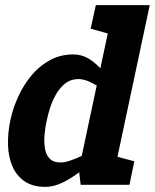

<svg xmlns="http://www.w3.org/2000/svg" viewBox="-20 -720 603 748"><path d="M287.3 -60 423.3 -700H563.3L429.3 -70ZM287.3 -60 429.3 -70 414.3 0H294.3ZM392.3 -163.3 402.3 -160Q402.3 -160 387.7 -143Q373 -126 347.8 -101Q322.7 -76 291 -51Q259.3 -26 224.5 -9Q189.7 8 156.7 8L216.3 -87Q232.3 -87 255 -94.8Q277.7 -102.7 301.7 -114.2Q325.7 -125.7 346 -136.7Q366.3 -147.7 379.3 -155.5Q392.3 -163.3 392.3 -163.3ZM429.3 -336.7Q429.3 -336.7 414.8 -348.2Q400.3 -359.7 377.8 -374.3Q355.3 -389 330.8 -400.5Q306.3 -412 286 -412L265.7 -508Q298.7 -508 326.3 -491Q354 -474 375.3 -449Q396.7 -424 411 -399Q425.3 -374 433 -357Q440.7 -340 440.7 -340ZM286 -412Q256.7 -412 235.7 -396.2Q214.7 -380.3 199.8 -355Q185 -329.7 175.8 -302Q166.7 -274.3 162 -250Q156.3 -225.7 153.7 -197.5Q151 -169.3 154.7 -144Q158.3 -118.7 172.7 -102.8Q187 -87 216.3 -87L156.7 8Q107 8 75.3 -14Q43.7 -36 28 -73Q12.3 -110 11.2 -156Q10 -202 20 -250Q30 -298 51.2 -344Q72.3 -390 103.3 -427Q134.3 -464 175.2 -486Q216 -508 265.7 -508ZM353.3 -700H433.3L427.3 -581.7L333.3 -608.3ZM404.3 0 403 -118.3 503.3 -91.7 484.3 0Z"/></svg>

Font: Epunda Slab Light
Style: Italic
Weight: 300
Italic angle: -12°
Designer: Simon Atzbach
Foundry: typofactur
Version: Version 1.102